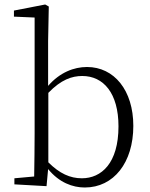

<svg xmlns="http://www.w3.org/2000/svg" viewBox="-20 -820 665 854"><path d="M357 14C486 14 573 -97 573 -260C573 -418 488 -522 367 -522C309 -522 246 -498 194 -438V-637L197 -791L181 -800L42 -773V-746L134 -742V-226C134 -172 133 -90 132 -35L44 -27V0L187 8L194 -68C243 -8 303 14 357 14ZM195 -407C252 -466 300 -482 346 -482C440 -482 507 -406 507 -258C507 -94 431 -27 344 -27C292 -27 245 -48 195 -98Z"/></svg>

Font: Noto Serif CJK HK ExtraLight
Style: Regular
Weight: 200
Designer: Ryoko NISHIZUKA 西塚涼子 (kana & ideographs); Frank Grießhammer (Latin, Greek & Cyrillic); Wenlong ZHANG 张文龙 (bopomofo); San
Foundry: Adobe
Version: Version 2.001;hotconv 1.1.0;makeotfexe 2.6.0